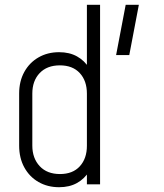

<svg xmlns="http://www.w3.org/2000/svg" viewBox="-20 -770 685 802"><path d="M227 12Q178.5 12 140.8 -9.8Q103 -31.5 81.5 -70.8Q60 -110 60 -162V-379Q60 -430.5 81.5 -469.5Q103 -508.5 140.8 -530.2Q178.5 -552 227 -552Q270 -552 301.5 -534.5Q333 -517 352 -486L343 -474V-750H398V0H343V-66L352 -54Q333 -23 301.5 -5.5Q270 12 227 12ZM230.5 -43Q284 -43 313.5 -75.5Q343 -108 343 -161V-379Q343 -432.5 313.2 -464.8Q283.5 -497 230 -497Q176.5 -497 145.8 -464.8Q115 -432.5 115 -379V-162Q115 -109 145.8 -76Q176.5 -43 230.5 -43ZM465 -540 505 -750H560L520 -540Z"/></svg>

Font: Mohave Light Light
Style: Regular
Weight: 300
Version: Version 2.003